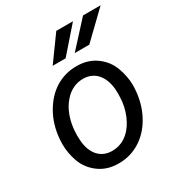

<svg xmlns="http://www.w3.org/2000/svg" viewBox="-179 -869 930 998"><g transform="rotate(-30 286.0 -370.5)"><path d="M331.1 -601.6H418.5L571.8 -749.5H466.3ZM198.7 -601.6H276.4L405.8 -749.5H305.7ZM308.6 -538.1C306.2 -538.1 303.7 -538.1 301.3 -538.1C257.3 -538.1 216.3 -526.4 178.2 -503.4C140.6 -480 109.4 -446.3 84.5 -402.8C59.6 -359.4 44.9 -310.1 40 -255.4C39.1 -244.6 38.6 -233.9 38.6 -223.1C38.6 -187 44.9 -151.4 58.1 -115.2C71.3 -79.6 93.8 -49.8 125.5 -26.4C157.2 -2.9 194.8 9.3 238.8 9.8C241.2 9.8 243.7 9.8 246.1 9.8C289.6 9.8 330.1 -1.5 367.7 -23.9C405.3 -46.4 436.5 -78.6 460.9 -120.1C485.4 -161.6 500.5 -208 506.8 -259.3L507.8 -270C508.8 -281.7 509.8 -293.5 509.8 -305.2C509.8 -340.3 502.9 -376.5 489.7 -412.6C476.6 -448.7 454.1 -478.5 422.4 -502C390.6 -525.4 353 -537.6 308.6 -538.1ZM129.9 -266.1C137.2 -325.7 156.7 -373.5 188.5 -410.2C219.7 -446.3 257.8 -464.4 301.8 -464.4C302.7 -464.4 304.2 -464.4 305.2 -464.4C371.1 -461.9 412.1 -413.6 419.9 -335C420.4 -327.1 420.9 -318.4 420.9 -309.1C420.9 -294.4 419.9 -277.8 418.5 -259.3C413.6 -221.2 402.8 -186.5 385.7 -155.3C352.1 -92.8 301.8 -63.5 247.6 -63.5C245.6 -63.5 244.1 -63.5 242.2 -63.5C176.3 -65.4 135.3 -114.3 128.9 -190.9C127.9 -202.1 127.4 -212.9 127.4 -223.6C127.4 -234.4 127.9 -244.6 128.9 -254.9Z"/></g></svg>

Font: Roboto
Style: Italic
Weight: 400
Italic angle: -12°
Designer: Google
Version: Version 2.137; 2017